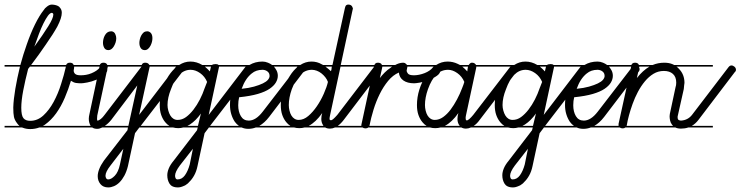

<svg xmlns="http://www.w3.org/2000/svg" viewBox="-20 -571 3236 839"><path d="M350 -280H304Q304 -273 303 -269.5Q302 -266 302 -263Q302 -254 308.5 -248Q315 -242 333 -242Q344 -242 356 -244Q368 -246 380 -251Q392 -256 401.5 -262.5Q411 -269 417 -277Q422 -285 429 -285Q436 -285 442.5 -279Q449 -273 449 -267Q449 -253 434 -241.5Q419 -230 399.5 -222Q380 -214 361 -210.5Q342 -207 335 -207Q322 -207 312 -208.5Q302 -210 290 -218Q279 -181 263 -143.5Q247 -106 225.5 -76Q204 -46 176 -26Q172 -23 167 -21H350V-14H152Q133 -7 112 -7Q94 -7 79 -13Q78 -13 76 -14H0V-21H65Q59 -26 55 -32Q44 -46 41 -60Q38 -74 38 -101Q39 -136 47 -183Q55 -230 67 -279V-280H0V-287H69Q81 -332 97 -377Q114 -426 133 -464.5Q152 -503 171 -527Q174 -531 177 -535L185 -542Q196 -551 207 -551Q227 -550 238 -542L244 -535Q250 -527 250 -515Q250 -493 231 -456Q213 -423 180 -376Q153 -336 116 -287H269Q273 -297 285 -297Q295 -297 299 -292Q301 -289 302 -287H350ZM103 -270Q90 -220 81.5 -175.5Q73 -131 73 -100Q73 -66 82.5 -54.5Q92 -43 112 -43Q144 -43 169.5 -66.5Q195 -90 214.5 -126Q234 -162 247 -204Q260 -244 268 -280H111ZM130 -367Q169 -421 191 -456.5Q213 -492 213 -507Q213 -514 206 -515Q198 -514 189 -501.5Q180 -489 170 -469Q160 -449 150 -422.5Q140 -396 130 -367Z M530 -280H451Q451 -279 450.5 -277.5Q450 -276 450 -275L405 -66Q404 -57 404 -51Q404 -48 405 -44Q412 -44 420.5 -51Q429 -58 437 -69L596 -277Q602 -285 609 -285Q616 -285 622.5 -279Q629 -273 629 -266Q629 -260 624 -256L466 -47Q452 -30 438 -21H530V-14H427Q415 -8 405 -8Q391 -8 383 -14H350V-21H376Q368 -35 368 -52Q368 -61 371 -73L415 -280H350V-287H416Q420 -297 432 -297Q441 -297 446 -292Q448 -289 449 -287H530ZM469 -434Q479 -432 483.5 -422.5Q488 -413 488 -404Q488 -394 485 -385Q482 -376 477.5 -368.5Q473 -361 467 -356.5Q461 -352 454 -352Q441 -352 435.5 -362Q430 -372 430 -384Q430 -392 432 -400.5Q434 -409 438.5 -417Q443 -425 449.5 -429.5Q456 -434 464 -434Z M678 -14H589L570 11L539 155Q533 179 523.5 196.5Q514 214 502.5 225.5Q491 237 478 242.5Q465 248 453 248Q431 248 419 233.5Q407 219 407 199Q407 185 413.5 168Q420 151 434 131L537 -2L539 -14H530V-21H541L598 -280H530V-287H599Q603 -297 614 -297Q624 -297 629 -292Q631 -290 633 -287H678V-280H634Q634 -276 633 -275L588 -69L747 -277Q753 -285 760 -285Q767 -285 773.5 -279.5Q780 -274 780 -266Q780 -260 776 -256L595 -21H678ZM519 79 463 152Q441 180 441 197Q441 203 444 208Q447 213 453 213Q466 213 481.5 197Q497 181 504 148ZM627 -434Q646 -429 646 -404Q646 -396 644 -388Q642 -380 638 -372Q634 -364 627.5 -358Q621 -352 613 -352Q601 -352 595 -361Q589 -370 589 -384Q589 -390 591 -399Q593 -408 597 -415.5Q601 -423 607 -428.5Q613 -434 623 -434Z M987 -14H893L874 11L843 155Q838 179 828 196.5Q818 214 806 225Q803 229 799 232L789 239Q785 241 782 242Q769 248 757 248Q738 248 727 239L721 232Q711 216 711 195Q711 181 717.5 165Q724 149 739 131L841 -2L844 -14H781Q770 -11 759 -11Q747 -11 736 -14H678V-21H720Q710 -27 702 -37Q691 -50 684.5 -68.5Q678 -87 678 -112Q678 -146 688.5 -179.5Q699 -213 717 -240Q733 -264 753 -280H678V-287H763Q786 -302 812 -302Q839 -302 864 -287H906Q912 -291 923 -291Q931 -291 935 -287H987V-280H937Q937 -276 935 -269L892 -69L1051 -277Q1057 -285 1064 -285Q1071 -285 1077.5 -278.5Q1084 -272 1084 -266Q1084 -260 1079 -256L898 -21H987ZM874 -185Q877 -192 879.5 -199Q882 -206 885 -213Q875 -237 854.5 -251.5Q834 -266 813 -266Q785 -266 763.5 -244.5Q742 -223 727 -181Q712 -144 712 -112Q712 -100 715.5 -87.5Q719 -75 724.5 -66Q730 -57 738 -52Q746 -47 756 -47Q776 -47 793 -59.5Q810 -72 825.5 -92Q841 -112 853.5 -136.5Q866 -161 874 -185ZM823 79 766 152Q745 180 745 197Q745 203 747.5 208Q750 213 756 213Q775 213 788 195Q801 177 809 148ZM858 -75Q836 -44 810 -27Q805 -24 799 -21H845ZM897 -259Q899 -268 901 -276L902 -280H875Q886 -271 897 -259Z M1209 -14H1098Q1082 -8 1065 -8Q1049 -8 1036 -14H987V-21H1024Q1014 -28 1006 -39Q996 -54 990.5 -72.5Q985 -91 985 -112Q985 -141 991 -161Q997 -181 1001 -193Q1022 -245 1052 -273Q1056 -277 1060 -280H987V-287H1070Q1095 -302 1127 -302Q1139 -302 1151 -297Q1161 -293 1169 -287H1209V-280H1177Q1183 -273 1188 -264Q1194 -253 1194 -240Q1194 -225 1185.5 -210.5Q1177 -196 1158 -183Q1139 -170 1106.5 -160.5Q1074 -151 1025 -146Q1021 -130 1021 -111Q1021 -83 1032.5 -63.5Q1044 -44 1067 -44Q1098 -44 1128 -83L1279 -279Q1285 -287 1292 -287Q1298 -287 1304.5 -280.5Q1311 -274 1311 -269Q1311 -262 1307 -258L1156 -60Q1136 -34 1113 -21H1209ZM1080 -250Q1052 -228 1036 -183Q1067 -186 1090 -192.5Q1113 -199 1128.5 -206.5Q1144 -214 1151 -222.5Q1158 -231 1158 -239Q1158 -252 1148.5 -259Q1139 -266 1127 -266Q1099 -266 1080 -250Z M1522 -535Q1522 -530 1521 -529L1469 -287H1547V-280H1468L1422 -66Q1420 -57 1420 -51Q1420 -46 1426.5 -45.5Q1433 -45 1454 -69L1613 -277Q1619 -285 1626 -285Q1633 -285 1639.5 -278.5Q1646 -272 1646 -266Q1646 -260 1641 -256L1482 -47Q1469 -30 1456 -21H1547V-14H1444Q1433 -9 1422 -9Q1409 -9 1401 -14H1311Q1300 -11 1288 -11Q1276 -11 1265 -14H1209V-21H1249Q1239 -27 1231 -37Q1220 -50 1213.5 -68.5Q1207 -87 1207 -112Q1207 -146 1218 -179.5Q1229 -213 1247 -240Q1262 -264 1282 -280H1209V-287H1292Q1315 -302 1341 -302Q1366 -302 1386 -290Q1389 -289 1392 -287H1432L1433 -288L1487 -535L1489 -542Q1492 -551 1502 -551Q1512 -551 1517 -545Q1518 -544 1519 -542ZM1413 -213Q1409 -224 1401.5 -233.5Q1394 -243 1384.5 -250.5Q1375 -258 1364 -262Q1353 -266 1343 -266Q1314 -266 1292.5 -244.5Q1271 -223 1255 -181Q1242 -144 1242 -112Q1242 -100 1245 -87.5Q1248 -75 1253.5 -66Q1259 -57 1267 -52Q1275 -47 1285 -47Q1307 -47 1327 -64Q1347 -81 1364.5 -106.5Q1382 -132 1395 -161.5Q1408 -191 1413 -213ZM1393 -22Q1384 -35 1384 -51Q1384 -64 1388 -77Q1360 -37 1329 -21H1393ZM1426 -260Q1429 -266 1429 -273Q1429 -277 1430 -280H1402Q1414 -271 1426 -260Z M1807 -280H1760V-278Q1760 -275 1758.5 -270.5Q1757 -266 1757 -263Q1757 -256 1763 -249Q1769 -242 1789 -242Q1800 -242 1812 -244.5Q1824 -247 1835.5 -251.5Q1847 -256 1856.5 -262.5Q1866 -269 1872 -277Q1878 -285 1885 -285Q1892 -285 1898.5 -278.5Q1905 -272 1905 -266Q1905 -251 1889.5 -240Q1874 -229 1853.5 -221Q1833 -213 1814.5 -210Q1796 -207 1790 -207Q1760 -207 1742.5 -219.5Q1725 -232 1723 -254Q1697 -243 1676 -217.5Q1655 -192 1639 -159.5Q1623 -127 1612 -91Q1601 -55 1595 -24L1594 -21H1807V-14H1589Q1585 -10 1577 -10Q1570 -10 1564 -14H1547V-21H1559Q1559 -23 1559 -25Q1559 -26 1559.5 -27.5Q1560 -29 1560 -30L1614 -280H1547V-287H1616Q1620 -297 1631 -297Q1641 -297 1646 -292Q1648 -289 1649 -287H1707Q1711 -289 1715 -291Q1729 -297 1743 -297Q1749 -297 1754 -292Q1757 -290 1758 -287H1807ZM1650 -277Q1650 -276 1650 -275L1640 -230Q1649 -242 1661 -254Q1673 -266 1687 -275Q1690 -278 1694 -280H1651Q1651 -279 1650 -277Z M2142 -14H2038Q2027 -9 2016 -9Q2005 -9 1996 -14H1905Q1894 -11 1882 -11Q1870 -11 1859 -14H1807V-21H1844Q1834 -27 1826 -37Q1815 -50 1808.5 -68.5Q1802 -87 1802 -112Q1802 -146 1812.5 -179.5Q1823 -213 1841 -240Q1857 -264 1877 -280H1807V-287H1886Q1909 -302 1936 -302Q1959 -302 1980 -292Q1985 -290 1990 -287H2028Q2030 -289 2032 -292Q2036 -297 2042 -297Q2052 -297 2056 -292Q2059 -290 2060 -287H2142V-280H2061V-275L2016 -66Q2014 -58 2015 -51Q2015 -46 2019 -45Q2023 -44 2031 -51Q2039 -58 2048 -69L2208 -277Q2215 -285 2221 -285Q2227 -285 2234 -279Q2241 -273 2241 -266Q2241 -260 2236 -256L2076 -47Q2064 -30 2050 -21H2142ZM1999 -185Q2003 -195 2005 -200.5Q2007 -206 2009 -213Q1999 -237 1978.5 -251.5Q1958 -266 1938 -266Q1908 -266 1886.5 -244.5Q1865 -223 1850 -181Q1837 -144 1837 -112Q1837 -100 1840 -87.5Q1843 -75 1848.5 -66Q1854 -57 1862 -52Q1870 -47 1880 -47Q1899 -47 1916.5 -59.5Q1934 -72 1949 -92Q1964 -112 1977 -136.5Q1990 -161 1999 -185ZM1979 -51Q1979 -64 1983 -77Q1955 -37 1924 -21H1989Q1979 -33 1979 -51ZM2022 -259Q2022 -262 2023 -268Q2024 -273 2025 -280H2000Q2011 -271 2022 -259Z M2451 -14H2357L2338 11L2307 155Q2302 179 2292 196.5Q2282 214 2270 225Q2267 229 2263 232L2253 239Q2249 241 2246 242Q2233 248 2221 248Q2202 248 2191 239L2185 232Q2175 216 2175 195Q2175 181 2181.5 165Q2188 149 2203 131L2305 -2L2308 -14H2245Q2234 -11 2223 -11Q2211 -11 2200 -14H2142V-21H2184Q2174 -27 2166 -37Q2155 -50 2148.5 -68.5Q2142 -87 2142 -112Q2142 -146 2152.5 -179.5Q2163 -213 2181 -240Q2197 -264 2217 -280H2142V-287H2227Q2250 -302 2276 -302Q2303 -302 2328 -287H2370Q2376 -291 2387 -291Q2395 -291 2399 -287H2451V-280H2401Q2401 -276 2399 -269L2356 -69L2515 -277Q2521 -285 2528 -285Q2535 -285 2541.5 -278.5Q2548 -272 2548 -266Q2548 -260 2543 -256L2362 -21H2451ZM2338 -185Q2341 -192 2343.5 -199Q2346 -206 2349 -213Q2339 -237 2318.5 -251.5Q2298 -266 2277 -266Q2249 -266 2227.5 -244.5Q2206 -223 2191 -181Q2176 -144 2176 -112Q2176 -100 2179.5 -87.5Q2183 -75 2188.5 -66Q2194 -57 2202 -52Q2210 -47 2220 -47Q2240 -47 2257 -59.5Q2274 -72 2289.5 -92Q2305 -112 2317.5 -136.5Q2330 -161 2338 -185ZM2287 79 2230 152Q2209 180 2209 197Q2209 203 2211.5 208Q2214 213 2220 213Q2239 213 2252 195Q2265 177 2273 148ZM2322 -75Q2300 -44 2274 -27Q2269 -24 2263 -21H2309ZM2361 -259Q2363 -268 2365 -276L2366 -280H2339Q2350 -271 2361 -259Z M2673 -14H2562Q2546 -8 2529 -8Q2513 -8 2500 -14H2451V-21H2488Q2478 -28 2470 -39Q2460 -54 2454.5 -72.5Q2449 -91 2449 -112Q2449 -141 2455 -161Q2461 -181 2465 -193Q2486 -245 2516 -273Q2520 -277 2524 -280H2451V-287H2534Q2559 -302 2591 -302Q2603 -302 2615 -297Q2625 -293 2633 -287H2673V-280H2641Q2647 -273 2652 -264Q2658 -253 2658 -240Q2658 -225 2649.5 -210.5Q2641 -196 2622 -183Q2603 -170 2570.5 -160.5Q2538 -151 2489 -146Q2485 -130 2485 -111Q2485 -83 2496.5 -63.5Q2508 -44 2531 -44Q2562 -44 2592 -83L2743 -279Q2749 -287 2756 -287Q2762 -287 2768.5 -280.5Q2775 -274 2775 -269Q2775 -262 2771 -258L2620 -60Q2600 -34 2577 -21H2673ZM2544 -250Q2516 -228 2500 -183Q2531 -186 2554 -192.5Q2577 -199 2592.5 -206.5Q2608 -214 2615 -222.5Q2622 -231 2622 -239Q2622 -252 2612.5 -259Q2603 -266 2591 -266Q2563 -266 2544 -250Z M3095 -14H2988Q2973 -9 2956 -9Q2941 -9 2931 -14H2713Q2708 -10 2701 -10Q2694 -10 2688 -14H2673V-21H2683Q2683 -23 2683 -25V-30L2738 -280H2673V-287H2739Q2743 -297 2755 -297Q2764 -297 2769 -292Q2771 -289 2772 -287H2832Q2856 -297 2883 -297Q2904 -297 2920 -290Q2923 -288 2926 -287H3095V-280H2936Q2942 -276 2947 -270Q2959 -258 2965 -242.5Q2971 -227 2971 -209Q2970 -204 2969.5 -197.5Q2969 -191 2968 -182L2942 -66Q2941 -64 2941 -59Q2941 -49 2946 -46.5Q2951 -44 2956 -44Q2986 -46 3004 -69L3163 -277Q3169 -285 3176 -285Q3183 -285 3189.5 -279.5Q3196 -274 3196 -266Q3196 -260 3191 -256L3032 -47Q3019 -30 3003 -21H3095ZM2916 -27Q2910 -35 2908 -45Q2906 -55 2906 -63Q2906 -69 2907 -73L2932 -190Q2935 -198 2935 -210Q2935 -235 2920.5 -248Q2906 -261 2881 -261Q2856 -261 2835.5 -248.5Q2815 -236 2798 -215.5Q2781 -195 2767.5 -169.5Q2754 -144 2744.5 -117.5Q2735 -91 2728.5 -67Q2722 -43 2719 -24L2718 -21H2921ZM2773 -277Q2773 -276 2773 -275L2763 -230Q2789 -263 2818 -280H2774Q2774 -279 2773 -277Z"/></svg>

Font: Gruenewald VA 3. Klasse
Style: Regular
Weight: 400
Designer: Peter Wiegel
Foundry: Peter Wiegel, nach dem Schriftentwurf von Dr. H. Gr¸newald
Version: Version 0.007